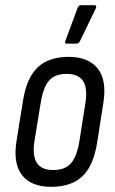

<svg xmlns="http://www.w3.org/2000/svg" viewBox="-20 -715 446 743"><path d="M178 8Q101 8 65.5 -37Q30 -82 44 -170L69 -325Q83 -414 126 -454.5Q169 -495 246 -495Q321 -495 357.5 -450.5Q394 -406 380 -317L356 -164Q342 -74 299 -33Q256 8 178 8ZM186 -57Q231 -57 254 -82.5Q277 -108 287 -167L310 -313Q320 -374 301.5 -401.5Q283 -429 238 -429Q193 -429 170.5 -404Q148 -379 138 -320L114 -173Q104 -114 122 -85.5Q140 -57 186 -57ZM237 -546Q233 -546 232 -549.5Q231 -553 233 -557L281 -686Q283 -691 286.5 -693Q290 -695 296 -695H345Q351 -695 352 -691.5Q353 -688 351 -683L289 -555Q285 -546 274 -546Z"/></svg>

Font: Sofia Sans Condensed
Style: Italic
Weight: 400
Italic angle: -9°
Designer: Botio Nikoltchev, Ani Petrova
Foundry: lettersoup
Version: Version 4.101